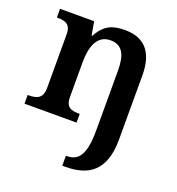

<svg xmlns="http://www.w3.org/2000/svg" viewBox="-141 -662 936 1016"><g transform="rotate(20 327.5 -154.0)"><path d="M323 240H341C467 240 558 187 558 8V-354C558 -489 496 -548 392 -548C329 -548 278 -536 238 -461H233L220 -536H28V-487H31C75 -487 107 -478 107 -421V-119C107 -58 72 -49 27 -49H23V0H316V-49H313C269 -49 237 -57 237 -115V-313C237 -397 261 -471 337 -471C404 -471 428 -421 428 -335V3C428 141 393 184 329 184H323Z"/></g></svg>

Font: Noto Serif SemiBold
Style: Regular
Weight: 600
Designer: Monotype Design Team
Foundry: Monotype Imaging Inc.
Version: Version 2.013